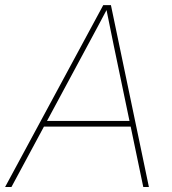

<svg xmlns="http://www.w3.org/2000/svg" viewBox="-37 -748 689 768"><path d="M-16.6 0 376 -727.5H406.7L558.6 0H536.1L418.5 -563.5Q410.6 -602.5 402.6 -641.6Q394.5 -680.7 386.7 -719.7H395.5Q374.5 -680.7 354 -641.6Q333.5 -602.5 312 -563.5L8.8 0ZM130.4 -241.7 134.3 -264.2H495.6L491.7 -241.7Z"/></svg>

Font: Inter 17pt Thin
Style: Italic
Weight: 250
Italic angle: -9.3988°
Version: Version 4.001;git-66647c0bb